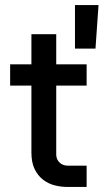

<svg xmlns="http://www.w3.org/2000/svg" viewBox="-20 -738 409 758"><path d="M246 0Q220 0 195 -6.5Q170 -13 149.5 -29Q129 -45 116.5 -71Q104 -97 104 -136V-603H202V-128Q202 -109 215 -96.5Q228 -84 247 -84H322V0ZM20 -400V-484H322V-400ZM276 -546V-718H369L357 -546Z"/></svg>

Font: SUSE Medium
Style: Regular
Weight: 500
Designer: Rene Bieder
Foundry: SUSE
Version: Version 1.000